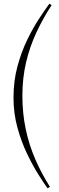

<svg xmlns="http://www.w3.org/2000/svg" viewBox="-20 -825 317 1038"><path d="M237 193Q219 168 188.5 120Q158 72 126.5 6.5Q95 -59 74 -136Q53 -213 53 -297Q53 -388 74.5 -467Q96 -546 128 -611.5Q160 -677 192.5 -726Q225 -775 247 -805L259 -797Q213 -727 177 -650Q141 -573 121 -488Q101 -403 101 -308Q101 -213 119 -127.5Q137 -42 170.5 35.5Q204 113 250 185Z"/></svg>

Font: Literata 60pt ExtraLight
Style: Regular
Weight: 250
Designer: Latin by Veronika Burian and Jose Scaglione. Greek by Irene Vlachou. Cyrillic by Vera Evstafieva.
Foundry: TypeTogether
Version: Version 3.103;gftools[0.9.29]